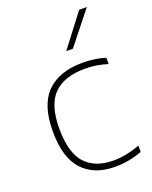

<svg xmlns="http://www.w3.org/2000/svg" viewBox="-151 -890 777 981"><g transform="rotate(-20 237.5 -399.5)"><path d="M304 9Q190 9 127 -58.5Q64 -126 64 -270Q64 -413.5 131.8 -480.8Q199.5 -548 326 -548Q357.5 -548 390 -543.5Q422.5 -539 450 -530V-496Q421 -505 390.8 -510Q360.5 -515 326 -515Q214.5 -515 157.2 -458Q100 -401 100 -272Q100 -140 153.2 -82Q206.5 -24 307 -24Q338 -24 373 -30.5Q408 -37 450 -52V-18Q378 9 304 9ZM269 -632 403 -808H445L305 -632Z"/></g></svg>

Font: Encode Sans Exp Th
Style: Regular
Weight: 100
Width: 7
Designer: Multiple Designers
Foundry: Impallari Type
Version: Version 3.002; ttfautohint (v1.8.3) -l 8 -r 50 -G 200 -x 14 